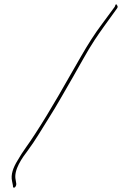

<svg xmlns="http://www.w3.org/2000/svg" viewBox="-20 -771 576 907"><path d="M37 85 41 105C40 125 57 114 57 98L54 79C43 32 86 -27 112 -61C147 -108 175 -157 211 -214C250 -275 287 -343 324 -406C359 -466 390 -526 427 -582C456 -626 488 -669 516 -708L534 -733C537 -739 536 -743 532 -747C529 -755 526 -751 522 -739C503 -712 482 -686 463 -659C428 -613 394 -559 363 -505C294 -385 219 -250 145 -137C116 -91 87 -56 63 -13C42 21 30 54 37 85ZM54 79Z"/></svg>

Font: Stray Cat
Style: ExLtExtObl
Weight: 200
Version: Version 1.0